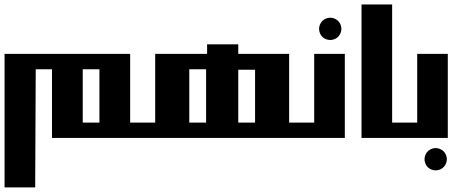

<svg xmlns="http://www.w3.org/2000/svg" viewBox="-20 -605 2033 842"><path d="M0 -368.7H550.8V0H208V-301.3H136.7L134.3 216.8H0ZM342.8 -301.3V-67.4H416V-301.3Z M660.6 -67.4V-368.7H888.2V-410.6H1024.9V-368.7H1248V0H523.9V-67.4ZM810.1 -301.3V-67.4H883.8V-301.3ZM1024.9 -299.3V-67.4H1098.6V-299.3Z M1357.9 -67.4V-368.7H1492.2V0H1221.2V-67.4ZM1428.2 -527.3Q1440.4 -527.3 1452.1 -521Q1463.9 -514.6 1470.5 -502.9Q1477.1 -491.2 1477.1 -478.5Q1477.1 -465.8 1470.5 -454.1Q1463.9 -442.4 1452.4 -436Q1440.9 -429.7 1428.2 -429.7Q1415.5 -429.7 1403.8 -436Q1392.1 -442.4 1385.7 -454.1Q1379.4 -465.8 1379.4 -478.5Q1379.4 -491.2 1386 -502.9Q1392.6 -514.6 1404.3 -521Q1416 -527.3 1428.2 -527.3Z M1565.4 -585.4H1699.7V0H1565.4Z M1809.6 -67.4V-368.7H1943.8V0H1672.9V-67.4ZM1890.6 44.4Q1902.8 44.4 1914.6 50.8Q1926.3 57.1 1932.9 68.8Q1939.5 80.6 1939.5 93.3Q1939.5 106 1932.9 117.7Q1926.3 129.4 1914.8 135.7Q1903.3 142.1 1890.6 142.1Q1877.9 142.1 1866.2 135.7Q1854.5 129.4 1848.1 117.7Q1841.8 106 1841.8 93.3Q1841.8 80.6 1848.4 68.8Q1855 57.1 1866.7 50.8Q1878.4 44.4 1890.6 44.4Z"/></svg>

Font: Aqlam Corner
Style: Regular
Weight: 400
Designer: Developer/ Husham Jawad
Version: Version 1.00;December 29, 2020;FontCreator 13.0.0.2683 32-bi